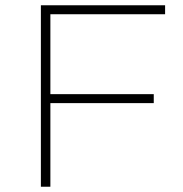

<svg xmlns="http://www.w3.org/2000/svg" viewBox="-20 -708 692 728"><path d="M135 0V-688H606V-654H171V-351H563V-317H171V0Z"/></svg>

Font: Saira Expanded Thin
Style: Regular
Weight: 250
Width: 7
Designer: Hector Gatti with collaboration of the Omnibus-Type team
Foundry: Omnibus-Type
Version: Version 1.101